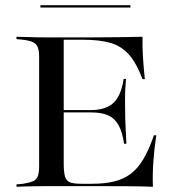

<svg xmlns="http://www.w3.org/2000/svg" viewBox="-20 -711 680 731"><path d="M166.1 -2.4Q141.1 -2.4 118.5 -2Q96 -1.6 77 -1.2Q58.1 -0.8 42.7 0V-8.9L67.7 -11.3Q92.7 -15.3 105.6 -21Q118.5 -26.6 123.8 -39.9Q129 -53.2 129 -78.2V-492.7Q129 -517.7 123.8 -531Q118.5 -544.4 105.6 -550.4Q92.7 -556.5 67.7 -559.7L42.7 -562.1V-571Q58.1 -571 77 -570.2Q96 -569.4 118.5 -569Q141.1 -568.5 166.1 -568.5H176.6H304Q377.4 -568.5 429.8 -569.4Q482.3 -570.2 522.6 -571Q521.8 -534.7 524.2 -494.4Q526.6 -454 531.5 -409.7H522.6Q499.2 -471.8 470.2 -504Q441.1 -536.3 399.6 -548Q358.1 -559.7 296.8 -559.7H222.6V-89.5Q222.6 -56.5 227.4 -39.5Q232.3 -22.6 246.4 -16.9Q260.5 -11.3 289.5 -11.3H329.8Q377.4 -11.3 413.3 -19.8Q449.2 -28.2 476.6 -48.4Q504 -68.5 525.4 -104.4Q546.8 -140.3 566.1 -196H575Q566.9 -141.9 563.7 -93.1Q560.5 -44.4 562.1 0Q519.4 -1.6 464.9 -2Q410.5 -2.4 333.9 -2.4H176.6ZM192.7 -283.1V-291.9H423.4V-283.1ZM452.4 -163.7Q446 -208.1 431.5 -234.3Q416.9 -260.5 391.9 -271.8Q366.9 -283.1 324.2 -283.1V-291.9Q383.1 -291.9 412.1 -319.4Q441.1 -346.8 450.8 -410.5H459.7Q455.6 -361.3 456 -335.5Q456.5 -309.7 456.5 -287.1Q456.5 -272.6 456.9 -256.9Q457.3 -241.1 458.5 -219.4Q459.7 -197.6 461.3 -163.7ZM133.9 -682.3V-691.1H476.6V-682.3Z"/></svg>

Font: Playfair 144pt SemiExpanded Medium
Style: Regular
Weight: 500
Width: 6
Designer: Claus Eggers Sørensen
Foundry: Claus Eggers Sørensen
Version: Version 2.203